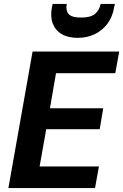

<svg xmlns="http://www.w3.org/2000/svg" viewBox="-20 -964 631 984"><path d="M23 0 147 -700H591L571 -589H267L236 -409H509L491 -302H217L183 -111H487L467 0ZM378 -770Q329 -770 296.5 -789Q264 -808 250.5 -843.5Q237 -879 246 -927L250 -944H322Q316 -911 331.5 -892.5Q347 -874 396 -874Q444 -874 466.5 -892.5Q489 -911 496 -944H569L565 -927Q557 -878 531 -843Q505 -808 466 -789Q427 -770 378 -770Z"/></svg>

Font: DM Sans 18pt ExtraBold
Style: Italic
Weight: 800
Italic angle: -10°
Designer: Colophon Foundry, Jonny Pinhorn
Foundry: Colophon Foundry
Version: Version 4.004;gftools[0.9.30]